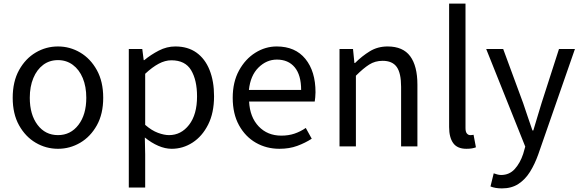

<svg xmlns="http://www.w3.org/2000/svg" viewBox="-20 -816 3237 1070"><path d="M303.2 13.2Q236.3 13.2 179 -20.5Q121.6 -54.2 86.2 -117.7Q50.8 -181.2 50.8 -271Q50.8 -361.3 86.2 -425.3Q121.6 -489.3 179 -523.2Q236.3 -557.1 303.2 -557.1Q369.6 -557.1 427 -523.2Q484.4 -489.3 519.8 -425.3Q555.2 -361.3 555.2 -271Q555.2 -181.2 519.8 -117.7Q484.4 -54.2 427 -20.5Q369.6 13.2 303.2 13.2ZM303.2 -63Q373.5 -63 417.2 -120.1Q460.9 -177.2 460.9 -271Q460.9 -333.5 441.2 -380.9Q421.4 -428.2 385.7 -454.6Q350.1 -481 303.2 -481Q255.9 -481 220.7 -454.6Q185.5 -428.2 165.8 -380.9Q146 -333.5 146 -271Q146 -177.2 189.2 -120.1Q232.4 -63 303.2 -63Z M697.8 229V-543H772.9L780.8 -481H784.2Q820.8 -511.2 865.2 -534.2Q909.7 -557.1 957 -557.1Q1026.9 -557.1 1075 -522.7Q1123 -488.3 1147.9 -425.8Q1172.9 -363.3 1172.9 -279.8Q1172.9 -187 1139.9 -121.6Q1106.9 -56.2 1053.2 -21.5Q999.5 13.2 937 13.2Q900.4 13.2 862.1 -3.4Q823.7 -20 787.1 -49.8L789.1 44.9V229ZM921.9 -63Q989.3 -63 1033.7 -120.4Q1078.1 -177.7 1078.1 -278.8Q1078.1 -369.1 1045.2 -424.6Q1012.2 -480 935.1 -480Q900.4 -480 864.5 -460.9Q828.6 -441.9 789.1 -404.8V-120.1Q825.7 -88.4 860.4 -75.7Q895 -63 921.9 -63Z M1537.1 13.2Q1464.8 13.2 1406 -20.5Q1347.2 -54.2 1312 -117.9Q1276.9 -181.6 1276.9 -271Q1276.9 -358.9 1312 -423.1Q1347.2 -487.3 1403.1 -522.2Q1459 -557.1 1522 -557.1Q1625.5 -557.1 1681.9 -487.8Q1738.3 -418.5 1738.3 -301.8Q1738.3 -287.1 1736.8 -273.4Q1735.4 -259.8 1733.9 -250H1368.2Q1372.6 -163.1 1421.6 -111.6Q1470.7 -60.1 1547.9 -60.1Q1587.9 -60.1 1621.1 -71.3Q1654.3 -82.5 1684.1 -103L1717.3 -43Q1681.2 -19.5 1637 -3.2Q1592.8 13.2 1537.1 13.2ZM1367.2 -314.9H1658.2Q1658.2 -397.5 1622.6 -440.7Q1586.9 -483.9 1522.9 -483.9Q1465.3 -483.9 1420.4 -439.5Q1375.5 -395 1367.2 -314.9Z M1872.1 0V-543H1947.3L1955.1 -464.8H1958.5Q1997.1 -503.4 2041 -530.3Q2085 -557.1 2140.1 -557.1Q2225.6 -557.1 2265.9 -502.7Q2306.2 -448.2 2306.2 -344.2V0H2215.3V-332Q2215.3 -408.7 2190.9 -442.9Q2166.5 -477.1 2112.3 -477.1Q2070.3 -477.1 2037.4 -456.1Q2004.4 -435.1 1963.4 -394V0Z M2579.1 13.2Q2528.3 13.2 2505.6 -18.6Q2482.9 -50.3 2482.9 -107.9V-795.9H2574.2V-102.1Q2574.2 -81.1 2582 -72Q2589.8 -63 2600.1 -63Q2604 -63 2607.9 -63.2Q2611.8 -63.5 2619.1 -64.9L2632.3 4.9Q2622.6 8.8 2609.9 11Q2597.2 13.2 2579.1 13.2Z M2777.3 233.9Q2739.7 233.9 2713.4 223.1L2731.4 149.9Q2739.7 152.8 2750.7 156Q2761.7 159.2 2772.5 159.2Q2818.8 159.2 2848.9 125.7Q2878.9 92.3 2895.5 42L2907.2 1L2689.5 -543H2784.2L2895.5 -241.2Q2907.2 -205.6 2920.9 -165.8Q2934.6 -126 2947.3 -88.9H2952.1Q2963.4 -126 2975.1 -165.5Q2986.8 -205.1 2998 -241.2L3095.2 -543H3184.1L2979.5 44.9Q2960.4 98.6 2933.8 141.4Q2907.2 184.1 2869.1 209Q2831.1 233.9 2777.3 233.9Z"/></svg>

Font: `nÑOS CN Regular
Style: Regular
Weight: 400
Designer: Ryoko NISHIZUKA ¬âXZm¬º[P (kana & ideographs); Paul D. Hunt (Latin, Greek & Cyrillic); Wenlong ZHANG _ e¬á¬ü¬ô (bopomof
Foundry: Adobe Systems Incorporated
Version: Version 1.004;PS 1.004;hotconv 1.0.82;makeotf.lib2.5.63406